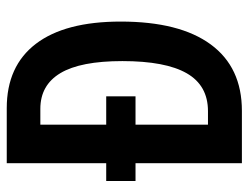

<svg xmlns="http://www.w3.org/2000/svg" viewBox="-106 -648 754 583"><g transform="rotate(-90 271.5 -357.0)"><path d="M234 -714Q362 -714 429.5 -625.5Q497 -537 497 -368Q497 -189 427.5 -94.5Q358 0 226 0H67V-323H13V-412H67V-714ZM232 -612H184V-412H270V-323H184V-103H225Q303 -103 340 -167.5Q377 -232 377 -363Q377 -490 340.5 -551Q304 -612 232 -612Z"/></g></svg>

Font: Noto Sans ExtraCondensed SemiBold
Style: Regular
Weight: 600
Width: 2
Designer: Monotype Design Team
Foundry: Monotype Imaging Inc.
Version: Version 2.013; ttfautohint (v1.8.4.7-5d5b)